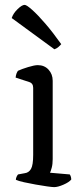

<svg xmlns="http://www.w3.org/2000/svg" viewBox="-20 -767 342 787"><path d="M202 0Q194 0 173 -3Q152 -6 126.5 -10.5Q101 -15 78.5 -20Q56 -25 45 -30Q45 -36 48 -42.5Q51 -49 54 -52L81 -57Q98 -59 107 -74.5Q116 -90 116 -132V-407Q116 -426 99 -431L44 -449Q45 -459 48 -466.5Q51 -474 54 -477Q69 -484 95 -492Q121 -500 135 -500Q162 -500 179 -481.5Q196 -463 196 -436V-115Q196 -94 192 -79.5Q188 -65 185 -59L266 -52Q272 -43 272 -31Q263 -20 240 -10Q217 0 202 0ZM203 -565 28 -693Q34 -712 52 -729.5Q70 -747 81 -747Q89 -747 112 -726.5Q135 -706 166 -670Q197 -634 231 -586Q227 -581 219.5 -574.5Q212 -568 203 -565Z"/></svg>

Font: Texturina Light
Style: Regular
Weight: 300
Designer: Guillermo Torres Carreño
Foundry: Omnibus-Type
Version: Version 1.002; ttfautohint (v1.8.3)